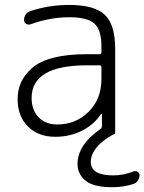

<svg xmlns="http://www.w3.org/2000/svg" viewBox="-20 -576 596 792"><path d="M398.4 -298.8Q398.4 -306.6 390.6 -306.6H338.9Q110.4 -306.6 110.4 -171.9Q110.4 -122.1 139.2 -92.3Q168 -62.5 216.8 -62.5Q292 -62.5 345.2 -114.7Q398.4 -167 398.4 -250ZM443.4 196.3Q365.2 196.3 332.5 168.9Q299.8 141.6 299.8 100.6Q299.8 21.5 394.5 -43.9Q400.4 -47.9 400.4 -54.7V-103.5Q400.4 -105.5 398.9 -106Q397.5 -106.4 396.5 -105.5Q370.1 -65.4 326.2 -41Q273.4 -11.7 208 -11.7Q137.7 -11.7 95.2 -54.2Q52.7 -96.7 52.7 -167Q52.7 -205.1 66.9 -236.3Q81.1 -267.6 112.3 -295.4Q143.6 -323.2 200.7 -337.9Q257.8 -352.5 338.9 -352.5H390.6Q398.4 -352.5 398.4 -359.4V-385.7Q398.4 -452.1 369.6 -478.5Q340.8 -504.9 265.6 -504.9Q186.5 -504.9 105.5 -475.6Q95.7 -472.7 87.4 -478Q79.1 -483.4 79.1 -494.1Q79.1 -505.9 86.4 -516.6Q93.8 -527.3 105.5 -530.3Q182.6 -555.7 265.6 -555.7Q369.1 -555.7 412.1 -515.1Q455.1 -474.6 455.1 -375V-29.3Q455.1 -21.5 447.3 -21.5Q446.3 -21.5 445.3 -20.5Q355.5 30.3 354.5 91.8Q354.5 147.5 447.3 147.5Q490.2 147.5 531.2 130.9Q540 127.9 547.9 132.8Q555.7 137.7 555.7 146.5Q555.7 158.2 548.8 168.5Q542 178.7 531.2 182.6Q489.3 196.3 443.4 196.3Z"/></svg>

Font: Gen Jyuu Gothic P Light
Style: Regular
Weight: 200
Designer: [Source Han Sans]
Ryoko NISHIZUKA  (kana & ideographs); Paul D. Hunt (Latin, Greek & Cyrillic); Wenlong ZHANG  (bopomofo
Version: Version 1.002.20150607